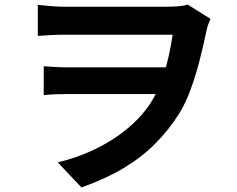

<svg xmlns="http://www.w3.org/2000/svg" viewBox="-20 -763 1040 843"><path d="M146 -741.8Q166.6 -740 197.2 -736.7Q227.7 -733.5 259.9 -733.5Q276.3 -733.5 311.7 -733.5Q347 -733.5 393.3 -733.5Q439.5 -733.5 489.7 -733.5Q539.8 -733.5 585.5 -733.5Q631.2 -733.5 665.2 -733.5Q699.2 -733.5 713.3 -733.5Q736.8 -733.5 760.7 -735.2Q784.6 -737 804.4 -742.7L904.1 -680.2Q900 -670 895.5 -658.8Q890.9 -647.6 888.1 -635.1Q875.2 -572.3 857.9 -503.7Q840.5 -435.2 817.8 -372.5Q795 -309.9 766.5 -264.1Q722.8 -194.8 664.3 -135.1Q605.9 -75.4 526 -26.9Q446.1 21.5 337.6 59.9L233.6 -50.2Q319.2 -70.5 395.7 -107.2Q472.3 -143.9 534 -193.8Q595.8 -243.8 637 -304.3Q655.9 -332.6 671.9 -367.2Q688 -401.9 700.3 -440.8Q712.7 -479.8 722 -522.5Q731.4 -565.2 738 -610.6Q723 -610.6 686.7 -610.6Q650.4 -610.6 601.9 -610.6Q553.4 -610.6 500.6 -610.6Q447.8 -610.6 399.1 -610.6Q350.4 -610.6 313.7 -610.6Q277.1 -610.6 260.6 -610.6Q234 -610.6 202.9 -609Q171.9 -607.3 146 -605.3ZM742.7 -350.1Q722.4 -350.1 685.5 -350.1Q648.5 -350.1 602.4 -350.1Q556.2 -350.1 507.1 -350.1Q458.1 -350.1 412.4 -350.1Q366.8 -350.1 330.4 -350.1Q294.1 -350.1 274.1 -350.1Q247 -350.1 222.9 -349.1Q198.8 -348.1 172 -345.5V-472.2Q194.1 -470.4 220.2 -468.9Q246.2 -467.4 269.4 -467.4Q290.2 -467.4 328.2 -467.4Q366.2 -467.4 414 -467.4Q461.8 -467.4 512.6 -467.4Q563.4 -467.4 610.4 -467.4Q657.4 -467.4 694.1 -467.4Q730.8 -467.4 749.7 -467.4Z"/></svg>

Font: Noto Sans TC Thin
Style: Regular
Weight: 100
Designer: Ryoko NISHIZUKA 西塚涼子 (kana, bopomofo & ideographs); Paul D. Hunt (Latin, Greek & Cyrillic); Sandoll Communications 산돌커뮤니
Foundry: Adobe
Version: Version 2.004-H2;hotconv 1.0.118;makeotfexe 2.5.65603